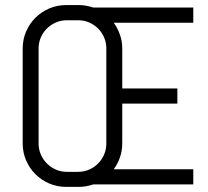

<svg xmlns="http://www.w3.org/2000/svg" viewBox="-20 -730 825 760"><path d="M463.9 -162.1Q463.9 -133.3 454.8 -107.2Q445.8 -81.1 430.2 -60.1H745.1V0H349.1Q335.4 4.4 321.3 7.1Q307.1 9.8 292 9.8H242.2Q206.5 9.8 175 -3.7Q143.6 -17.1 120.1 -40.5Q96.7 -64 83.3 -95.2Q69.8 -126.5 69.8 -162.1V-538.1Q69.8 -573.7 83.3 -605Q96.7 -636.2 120.1 -659.7Q143.6 -683.1 175 -696.5Q206.5 -710 242.2 -710H292Q307.1 -710 321.3 -707.3Q335.4 -704.6 349.1 -700.2H745.1V-640.1H430.2Q445.8 -618.2 454.8 -592.5Q463.9 -566.9 463.9 -538.1V-379.9H682.1V-319.8H463.9V-162.1ZM400.9 -538.1Q400.9 -561.5 392.1 -581.8Q383.3 -602.1 368.2 -617.2Q353 -632.3 332.8 -641.1Q312.5 -649.9 289.1 -649.9H245.1Q221.7 -649.9 201.4 -641.1Q181.2 -632.3 165.8 -617.2Q150.4 -602.1 141.6 -581.8Q132.8 -561.5 132.8 -538.1V-162.1Q132.8 -138.7 141.6 -118.4Q150.4 -98.1 165.8 -82.8Q181.2 -67.4 201.4 -58.6Q221.7 -49.8 245.1 -49.8H289.1Q312.5 -49.8 332.8 -58.6Q353 -67.4 368.2 -82.8Q383.3 -98.1 392.1 -118.4Q400.9 -138.7 400.9 -162.1Z"/></svg>

Font: Abel
Style: Regular
Weight: 400
Designer: Matthew Desmond
Foundry: Matthew Desmond
Version: Version 1.002